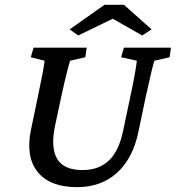

<svg xmlns="http://www.w3.org/2000/svg" viewBox="-20 -772 733 801"><path d="M120.1 -573.2H341.8L335.9 -533.2L272.5 -518.6Q268.6 -506.8 259.3 -470.7Q250 -434.6 236.3 -372.1L210 -249Q190.4 -156.2 218.3 -109.4Q246.1 -62.5 324.2 -62.5Q392.6 -62.5 434.6 -102.5Q476.6 -142.6 494.1 -228.5L524.4 -372.1Q538.1 -436.5 543.9 -471.2Q549.8 -505.9 550.8 -518.6L485.4 -533.2L497.1 -573.2H693.4L687.5 -533.2L624 -518.6Q620.1 -506.8 611.3 -470.7Q602.5 -434.6 588.9 -372.1L557.6 -222.7Q534.2 -110.4 467.8 -50.8Q401.4 8.8 301.8 8.8Q187.5 8.8 136.7 -55.2Q85.9 -119.1 109.4 -231.4L138.7 -372.1Q152.3 -436.5 158.7 -471.2Q165 -505.9 166 -518.6L108.4 -533.2ZM612.3 -649.4 573.2 -624 421.9 -710H483.4L306.6 -624L270.5 -649.4L416 -752H497.1Z"/></svg>

Font: Crimson Pro ExtraLight Medium
Style: Italic
Weight: 500
Italic angle: -12°
Version: Version 1.002